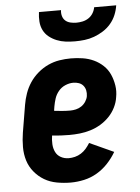

<svg xmlns="http://www.w3.org/2000/svg" viewBox="-53 -782 607 832"><g transform="rotate(-5 250.0 -366.0)"><path d="M221 8Q191 8 161 2.5Q131 -3 106.5 -17.5Q82 -32 63.5 -54.5Q45 -77 36.5 -104.5Q28 -132 28 -163Q28 -194 33 -225L53 -345Q57 -369 65.5 -393.5Q74 -418 88.5 -440Q103 -462 124 -480Q145 -498 169 -509Q193 -520 218 -524Q243 -528 268 -528Q294 -528 319.5 -524Q345 -520 367.5 -509.5Q390 -499 408 -482Q426 -465 436 -442.5Q446 -420 450 -394.5Q454 -369 449 -343Q446 -321 435 -299Q424 -277 407 -259.5Q390 -242 369 -229.5Q348 -217 325 -210Q302 -203 279 -200.5Q256 -198 233 -198Q214 -198 195.5 -199Q177 -200 158 -202Q155 -183 156 -164.5Q157 -146 164.5 -130.5Q172 -115 187.5 -106.5Q203 -98 222 -98Q235 -98 249 -101.5Q263 -105 275.5 -113Q288 -121 297.5 -132Q307 -143 315 -156L420 -108Q405 -82 383.5 -59Q362 -36 335.5 -20.5Q309 -5 279.5 1.5Q250 8 221 8ZM246 -303Q258 -303 271 -306Q284 -309 295 -316.5Q306 -324 313.5 -335.5Q321 -347 323 -359Q325 -372 322.5 -384Q320 -396 312.5 -405Q305 -414 293.5 -418Q282 -422 269 -422Q252 -422 234.5 -414.5Q217 -407 205 -392.5Q193 -378 187.5 -361Q182 -344 179 -327L176 -308Q192 -306 210 -304.5Q228 -303 246 -303ZM293 -600Q272 -600 252 -602.5Q232 -605 213.5 -612.5Q195 -620 180 -632Q165 -644 156.5 -661Q148 -678 146.5 -698.5Q145 -719 148 -740H244Q242 -727 245.5 -714.5Q249 -702 258 -694Q267 -686 280 -683Q293 -680 306 -680Q319 -680 333 -683Q347 -686 359 -694Q371 -702 378.5 -714.5Q386 -727 388 -740H484Q481 -719 472.5 -698.5Q464 -678 449.5 -661Q435 -644 416 -632Q397 -620 376.5 -612.5Q356 -605 335 -602.5Q314 -600 293 -600Z"/></g></svg>

Font: Iosevka Curly Slab Heavy
Style: Italic
Weight: 900
Italic angle: -9°
Monospace: yes
Designer: Belleve Invis
Foundry: Belleve Invis
Version: Version 22.1.2; ttfautohint (v1.8.4)